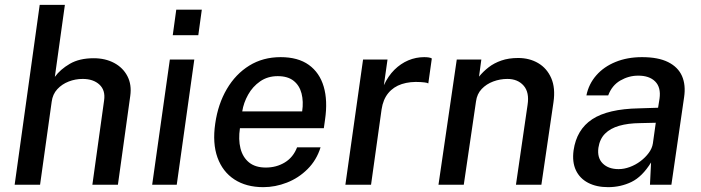

<svg xmlns="http://www.w3.org/2000/svg" viewBox="-20 -763 2896 793"><path d="M40.5 0 144 -743H248L206.5 -445.5Q229 -476.5 268.5 -499.5Q308 -522.5 367 -522.5Q415 -522.5 451.5 -503Q488 -483.5 506.2 -448.5Q524.5 -413.5 518 -367L467 0H361.5L410 -348.5Q416 -390 390.8 -413.5Q365.5 -437 321.5 -437Q291 -437 263.5 -426.2Q236 -415.5 216.8 -394.8Q197.5 -374 193.5 -343L145.5 0Z M608.5 0 681.5 -517H782.5L710 0ZM693.5 -617.5 708 -723H813.5L799 -617.5Z M1067.5 10Q997 10 948.2 -21.8Q899.5 -53.5 878.2 -112.5Q857 -171.5 869 -253Q880.5 -333.5 916.8 -395.2Q953 -457 1009.5 -492Q1066 -527 1139 -527Q1211 -527 1255.5 -495Q1300 -463 1317 -405.2Q1334 -347.5 1322.5 -269L1317.5 -233.5H971Q964 -187 973.2 -150.2Q982.5 -113.5 1008.5 -92.2Q1034.5 -71 1078 -71Q1121.5 -71 1156.2 -92Q1191 -113 1207 -154.5H1304Q1287.5 -101.5 1250.2 -64.5Q1213 -27.5 1165 -8.8Q1117 10 1067.5 10ZM980.5 -303H1228Q1234 -343.5 1225.5 -376.8Q1217 -410 1192.8 -429.2Q1168.5 -448.5 1127 -448.5Q1085.5 -448.5 1054.5 -427Q1023.5 -405.5 1004.8 -372Q986 -338.5 980.5 -303Z M1406.5 0 1479.5 -517H1580.5L1565.5 -411Q1583 -449 1609 -474.8Q1635 -500.5 1666.5 -513.8Q1698 -527 1732 -527Q1741.5 -527 1750.2 -525.8Q1759 -524.5 1763.5 -521.5L1749 -418.5Q1743.5 -421.5 1734 -422.5Q1724.5 -423.5 1718 -424Q1674 -427 1639.5 -415.8Q1605 -404.5 1583.5 -378.2Q1562 -352 1556 -311L1512.5 0Z M1791 0 1866.5 -517H1968L1958.5 -446.5Q1975.5 -467.5 1998 -485Q2020.5 -502.5 2050.8 -513Q2081 -523.5 2120 -523.5Q2167 -523.5 2203 -502.2Q2239 -481 2256.8 -440.2Q2274.5 -399.5 2266 -341L2216 0H2111L2159 -330Q2167 -381.5 2142.8 -409.2Q2118.5 -437 2075.5 -437Q2045.5 -437 2017.2 -426.5Q1989 -416 1969.5 -395.5Q1950 -375 1946 -344L1895.5 0Z M2491.5 10Q2443.5 10 2409 -8Q2374.5 -26 2358.5 -60Q2342.5 -94 2349 -142Q2361.5 -228 2426 -270.5Q2490.5 -313 2619 -315.5L2698 -318L2704 -355.5Q2710.5 -402 2686 -426.5Q2661.5 -451 2615 -450.5Q2577 -450.5 2542.2 -430.5Q2507.5 -410.5 2492 -369H2402Q2411.5 -416 2442.8 -451.8Q2474 -487.5 2522.5 -507.2Q2571 -527 2631.5 -527Q2698.5 -527 2739.5 -506.5Q2780.5 -486 2796.8 -449Q2813 -412 2805.5 -361.5L2753 0H2664.5L2669 -92Q2632.5 -33 2588 -11.5Q2543.5 10 2491.5 10ZM2535 -64.5Q2557.5 -64.5 2581.2 -73.2Q2605 -82 2625.2 -97.2Q2645.5 -112.5 2659.5 -131.5Q2673.5 -150.5 2676.5 -170.5L2688.5 -256L2623.5 -254.5Q2574 -254 2537.5 -243.5Q2501 -233 2479 -211Q2457 -189 2451.5 -152.5Q2446 -111 2469.5 -87.8Q2493 -64.5 2535 -64.5Z"/></svg>

Font: Public Sans Thin Medium
Style: Italic
Weight: 500
Italic angle: -8°
Version: Version 2.001